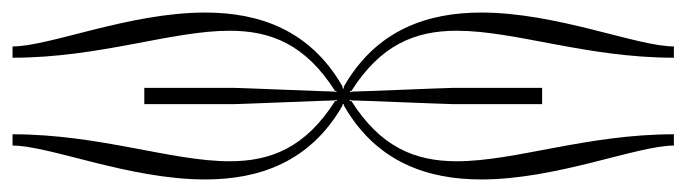

<svg xmlns="http://www.w3.org/2000/svg" viewBox="-239 -376 1094 306"><path d="M-9 -210H133C142 -210 286 -216 295 -216L297 -217L298 -215H295C248 -141 193 -119 127 -119C34 -119 -80 -162 -219 -162V-144C-160 -144 -33 -90 88 -90C173 -90 255 -117 307 -208V-210H309V-208C361 -117 443 -90 528 -90C649 -90 776 -144 835 -144V-162C696 -162 582 -119 489 -119C423 -119 368 -141 321 -215H318L319 -217L321 -216C330 -216 475 -210 484 -210H625V-236H484C475 -236 331 -230 322 -230L319 -229V-231H321C368 -305 423 -327 489 -327C582 -327 696 -284 835 -284V-302C776 -302 649 -356 528 -356C443 -356 361 -329 309 -238V-235H307V-238C255 -329 173 -356 88 -356C-33 -356 -160 -302 -219 -302V-284C-80 -284 34 -327 127 -327C193 -327 248 -305 295 -231H297V-229L295 -230C286 -230 142 -236 133 -236H-9Z"/></svg>

Font: FoglihtenDeH02
Style: Regular
Weight: 500
Designer: gluk (gluksza@wp.pl|www.glukfonts.pl)
Version: Version 0.68